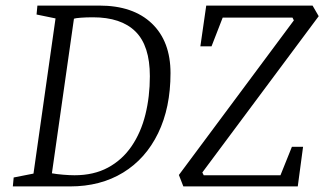

<svg xmlns="http://www.w3.org/2000/svg" viewBox="-20 -668 1162 688"><path d="M26 0 29 -32 100 -46 179 -602 111 -616 114 -648H336Q457 -648 524 -584Q591 -520 591 -406Q591 -282 546.5 -190.5Q502 -99 421 -49.5Q340 0 231 0ZM247 -40Q316 -40 367 -67.5Q418 -95 451.5 -144Q485 -193 501 -257.5Q517 -322 517 -395Q517 -504 465.5 -555Q414 -606 313 -606Q288 -606 269 -604.5Q250 -603 245 -601L166 -47Q182 -44 206 -42Q230 -40 247 -40ZM637 0 621 -41 1033 -595 1028 -605H778L738 -502H698L719 -648H1100L1122 -610L705 -50L710 -40H985L1026 -142H1066L1047 0Z"/></svg>

Font: Faustina Light Light
Style: Italic
Weight: 300
Italic angle: -8°
Version: Version 1.200